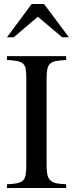

<svg xmlns="http://www.w3.org/2000/svg" viewBox="-20 -944 380 964"><path d="M292 -757 170 -860 49 -757H15L139 -924H201L326 -757ZM15 0V-19Q46 -20 65.5 -24Q85 -28 95 -37.5Q105 -47 108.5 -65Q112 -83 112 -112V-551Q112 -581 109 -598Q106 -615 95.5 -624.5Q85 -634 66 -637.5Q47 -641 15 -643V-662H312V-643Q280 -641 261 -637.5Q242 -634 231.5 -624Q221 -614 217.5 -596.5Q214 -579 214 -551V-112Q214 -84 218 -66.5Q222 -49 232.5 -38.5Q243 -28 262 -24Q281 -20 312 -19V0Z"/></svg>

Font: STIXGeneralUnicodeRegular
Style: Regular
Weight: 400
Designer: MicroPress Inc., with final additions and corrections provided by Coen Hoffman, Elsevier (retired)
Version: Version 1.1.0